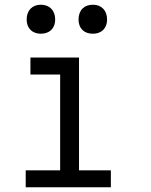

<svg xmlns="http://www.w3.org/2000/svg" viewBox="-20 -794 640 814"><path d="M153 -651C190 -651 214 -674 214 -711C214 -750 190 -774 153 -774C117 -774 93 -750 93 -711C93 -674 117 -651 153 -651ZM374 -651C410 -651 434 -674 434 -711C434 -750 410 -774 374 -774C336 -774 313 -750 313 -711C313 -674 336 -651 374 -651ZM450 0V-72H315V-550H109V-478H235V-72H89V0Z"/></svg>

Font: Tekne LDO Light
Style: Regular
Weight: 300
Monospace: yes
Designer: Alessio Laiso, Mario Rullo, Paolo Rosset
Foundry: Alessio Laiso
Version: Version 1.000;hotconv 1.0.109;makeotfexe 2.5.65596